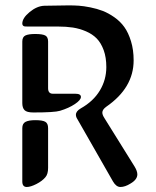

<svg xmlns="http://www.w3.org/2000/svg" viewBox="-20 -707 593 731"><path d="M384.8 -451.7Q384.8 -488.3 374.8 -515.9Q364.7 -543.5 348.4 -560.3Q332 -577.1 307.6 -587.6Q283.2 -598.1 257.6 -602.1Q231.9 -606 200.2 -606H84Q77.6 -606 74 -606.4Q70.3 -606.9 67.6 -609.6Q64.9 -612.3 64.9 -617.2Q64.9 -638.2 92.8 -661.1Q120.6 -684.1 148.9 -685.1L241.7 -686.5Q261.7 -686.5 279.8 -685.3Q297.9 -684.1 323.7 -679Q349.6 -673.8 371.1 -665.5Q392.6 -657.2 415.3 -641.4Q438 -625.5 453.4 -604Q468.8 -582.5 478.8 -549.8Q488.8 -517.1 488.8 -477.1Q488.8 -372.6 384.8 -300.8Q369.6 -290 369.6 -278.3Q369.6 -269.5 377.9 -256.8L492.2 -73.2Q502.9 -55.7 502.9 -43Q502.9 -23.4 477.1 -8.3Q456.1 4.9 438.5 4.9Q422.4 4.9 410.2 -16.1L274.9 -252.9Q269 -261.7 269 -270Q269 -283.7 287.6 -294.4Q335.4 -321.3 360.1 -362.3Q384.8 -403.3 384.8 -451.7ZM64.9 -314.5V-548.8Q64.9 -566.4 76.9 -572Q88.9 -577.6 113.8 -577.6Q141.1 -577.6 152.1 -572Q163.1 -566.4 163.1 -548.8V-371.1Q163.1 -350.1 181.6 -350.1H267.1Q288.1 -350.1 288.1 -337.9Q288.1 -326.2 265.1 -310.8Q242.2 -295.4 208.5 -285.2Q188 -278.8 106.9 -278.8Q82 -278.8 73.5 -287.6Q64.9 -296.4 64.9 -314.5ZM163.1 -219.2V-67.9Q163.1 -43.9 152.8 -32.2Q140.6 -17.6 118.4 -6.3Q96.2 4.9 82 4.9Q64.9 4.9 64.9 -16.1V-219.2Q64.9 -236.8 77.4 -243.2Q89.8 -249.5 114.7 -249.5Q141.6 -249.5 152.3 -243.4Q163.1 -237.3 163.1 -219.2Z"/></svg>

Font: SirinStencil
Style: Regular
Weight: 400
Designer: Olga Karpushina (okarpush@gmail.com)
Foundry: Cyreal (www.cyreal.org)
Version: Version 1.002